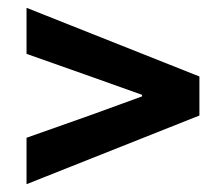

<svg xmlns="http://www.w3.org/2000/svg" viewBox="-20 -577 552 492"><path d="M48 -105 491 -281V-381L48 -557V-439L215 -380L344 -334V-330L215 -283L48 -224Z"/></svg>

Font: Source Sans Pro
Style: Bold Italic
Weight: 700
Italic angle: -11°
Designer: Paul D. Hunt
Foundry: Adobe Systems Incorporated
Version: Version 3.006;hotconv 1.0.111;makeotfexe 2.5.65597